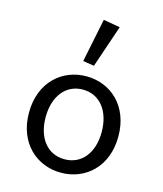

<svg xmlns="http://www.w3.org/2000/svg" viewBox="-135 -1032 970 1145"><g transform="rotate(15 350.0 -459.5)"><path d="M307 -664 376 -653 465 -915 362 -933ZM74 -283C74 -95 201 14 350 14C500 14 626 -95 626 -283C626 -472 500 -581 350 -581C201 -581 74 -472 74 -283ZM523 -283C523 -155 456 -69 350 -69C244 -69 177 -155 177 -283C177 -411 244 -499 350 -499C456 -499 523 -411 523 -283Z"/></g></svg>

Font: Kawkab Mono Light
Style: Bold
Weight: 400
Monospace: yes
Designer: Abdullah Arif
Foundry: Abdullah Arif
Version: Version 1.000;PS 000.500;hotconv 1.0.88;makeotf.lib2.5.64775